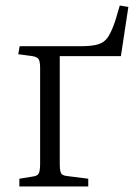

<svg xmlns="http://www.w3.org/2000/svg" viewBox="-20 -674 486 694"><path d="M50 0V-28L99 -36Q116 -38 120.5 -48Q125 -58 125 -83V-428Q125 -451 120 -459.5Q115 -468 98 -471L46 -478L51 -507H273Q313 -507 335.5 -514Q358 -521 371 -541Q384 -561 397 -600L413 -654L444 -649L417 -471H196V-83Q196 -59 200 -49.5Q204 -40 220 -38L299 -28V0Z"/></svg>

Font: Literata 36pt Light
Style: Regular
Weight: 300
Designer: Latin by Veronika Burian and Jose Scaglione. Greek by Irene Vlachou. Cyrillic by Vera Evstafieva.
Foundry: TypeTogether
Version: Version 3.002